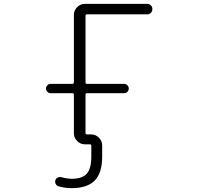

<svg xmlns="http://www.w3.org/2000/svg" viewBox="-20 -774 1040 1001"><path d="M455.1 -73.2Q478.5 -73.2 495.6 -56.2Q512.7 -39.1 512.7 -15.6V42Q512.7 127.9 473.6 167.5Q434.6 207 352.5 207Q319.3 207 285.2 197.3Q275.4 194.3 270.5 185.1Q265.6 175.8 268.6 166Q271.5 156.2 280.3 151.9Q289.1 147.5 298.8 149.4Q325.2 157.2 352.5 158.2Q409.2 158.2 432.6 131.3Q456.1 104.5 456.1 42V-13.7Q456.1 -21.5 449.2 -21.5H422.9Q399.4 -21.5 382.3 -38.6Q365.2 -55.7 365.2 -79.1V-281.2Q365.2 -288.1 357.4 -288.1H244.1Q234.4 -288.1 227.1 -295.4Q219.7 -302.7 219.7 -312.5Q219.7 -322.3 227.1 -329.6Q234.4 -336.9 244.1 -336.9H357.4Q365.2 -336.9 365.2 -343.8V-696.3Q365.2 -719.7 382.3 -736.8Q399.4 -753.9 422.9 -753.9H747.1Q758.8 -753.9 766.6 -746.1Q774.4 -738.3 774.4 -726.6Q774.4 -714.8 766.6 -707Q758.8 -699.2 747.1 -699.2H433.6Q425.8 -699.2 425.8 -691.4V-343.8Q425.8 -336.9 433.6 -336.9H627Q636.7 -336.9 644 -329.6Q651.4 -322.3 651.4 -312.5Q651.4 -302.7 644 -295.4Q636.7 -288.1 627 -288.1H433.6Q425.8 -288.1 425.8 -281.2V-80.1Q425.8 -73.2 433.6 -73.2Z"/></svg>

Font: Rounded-X Mgen+ 1mn light
Style: Regular
Weight: 200
Designer: [Source Han Sans]
Ryoko NISHIZUKA  (kana & ideographs); Paul D. Hunt (Latin, Greek & Cyrillic); Wenlong ZHANG  (bopomofo
Version: Version 1.059.20150602